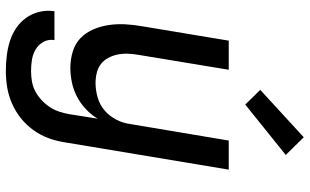

<svg xmlns="http://www.w3.org/2000/svg" viewBox="-216 -594 1033 640"><g transform="rotate(90 300.0 -273.5)"><path d="M217 223Q191 223 165.5 220Q140 217 116.5 209.5Q93 202 73 188.5Q53 175 39 155.5Q25 136 19 111.5Q13 87 17 61H113Q110 81 119 97.5Q128 114 144 123.5Q160 133 178.5 136Q197 139 217 139Q234 139 251 136Q268 133 283.5 125Q299 117 312.5 104.5Q326 92 336 77Q346 62 351.5 45.5Q357 29 360 12L375 -83Q362 -61 342.5 -43Q323 -25 300.5 -13.5Q278 -2 253.5 3Q229 8 206 8Q178 8 151.5 0Q125 -8 106.5 -26Q88 -44 77.5 -68.5Q67 -93 63 -120Q59 -147 60.5 -175Q62 -203 67 -231L115 -520H212L162 -217Q159 -200 158.5 -182.5Q158 -165 161.5 -148.5Q165 -132 173 -117.5Q181 -103 193.5 -93.5Q206 -84 222.5 -80Q239 -76 256 -76Q280 -76 304.5 -83Q329 -90 348 -106.5Q367 -123 378.5 -145.5Q390 -168 393 -192L448 -520H545L454 26Q450 53 440.5 79.5Q431 106 414 130Q397 154 374 172.5Q351 191 324.5 202.5Q298 214 271 218.5Q244 223 217 223ZM328 -575 279 -625 437 -770 496 -710Z"/></g></svg>

Font: Iosevka Custom Medium
Style: Italic
Weight: 500
Italic angle: -9°
Designer: Belleve Invis
Foundry: Belleve Invis
Version: Version 27.0.1